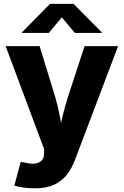

<svg xmlns="http://www.w3.org/2000/svg" viewBox="-20 -786 653 1013"><path d="M55.7 192.9 89.4 67.9 116.2 72.8Q146 80.1 167.7 76.4Q189.5 72.8 201.2 59.3Q212.9 45.9 212.4 23.9L212.9 1L9.8 -542.5H189L270 -278.8Q286.1 -224.6 296.1 -170.2Q306.2 -115.7 319.3 -54.2H283.2Q296.4 -115.7 309.6 -170.7Q322.8 -225.6 339.8 -278.8L426.3 -542.5H603L375 59.1Q358.4 103.5 331.8 137Q305.2 170.4 264.4 189Q223.6 207.5 164.6 207.5Q133.3 207.5 104.5 203.6Q75.7 199.7 55.7 192.9ZM237.3 -612.3H95.7V-615.2L243.7 -765.6H368.2L517.1 -615.2V-612.3H375L306.2 -694.3Z"/></svg>

Font: Inter 16pt ExtraBold
Style: Regular
Weight: 800
Version: Version 4.001;git-66647c0bb